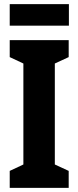

<svg xmlns="http://www.w3.org/2000/svg" viewBox="-20 -908 379 928"><path d="M313 -888H27V-784H313ZM312 0V-82L245 -113V-601L312 -632V-714H27V-632L93 -601V-113L27 -82V0Z"/></svg>

Font: Noto Sans Thai Looped ExtraCondensed ExtraBold
Style: Regular
Weight: 800
Width: 2
Designer: Sasikarn Vongin, Ben Mitchell
Foundry: The Fontpad Ltd
Version: Version 1.001